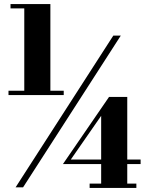

<svg xmlns="http://www.w3.org/2000/svg" viewBox="-20 -826 740 949"><path d="M22 -377.5H100V-784.5H32V-806H229V-377.5H295V-356H22ZM540 -650H577L94 100H57ZM654 81.5V103H423V81.5H480V-15H291L519 -347H609V-37.5H675V-15H609V81.5ZM330 -37.5H480V-253.5Z"/></svg>

Font: Bodoni* 06pt Fatface
Style: Regular
Weight: 900
Version: Version 2.3